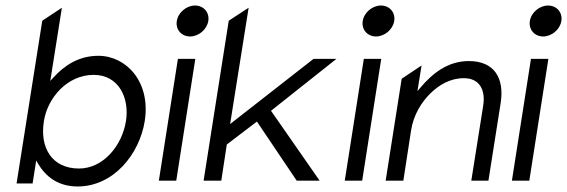

<svg xmlns="http://www.w3.org/2000/svg" viewBox="-20 -664 2053 695"><path d="M98 0 111 -83 118 -71C145 -26 189 11 261 11C391 11 485 -106 504 -226C526 -368 437 -462 336 -462C265 -462 213 -427 173 -383L162 -371L204 -636L133 -589L40 0ZM319 -393C411 -393 449 -308 436 -226C422 -137 354 -54 266 -54C169 -54 123 -128 139 -226C152 -309 223 -393 319 -393Z M668 -532C699 -532 729 -557 734 -588C739 -619 717 -644 686 -644C655 -644 625 -619 620 -588C615 -557 637 -532 668 -532ZM618 -10 687 -451H624L555 -10Z M781 -10 801 -141 910 -224 1054 -10H1137L961 -263L1198 -451H1115L813 -215L880 -636L808 -589L717 -10Z M1341 -532C1372 -532 1402 -557 1407 -588C1412 -619 1390 -644 1359 -644C1328 -644 1298 -619 1293 -588C1288 -557 1310 -532 1341 -532ZM1291 -10 1360 -451H1297L1228 -10Z M1440 -10 1468 -192C1477 -249 1506 -295 1539 -327C1569 -356 1609 -381 1659 -381C1717 -381 1738 -337 1729 -281L1686 -10H1748L1792 -289C1807 -382 1769 -443 1677 -443C1601 -443 1545 -398 1502 -347L1491 -334L1506 -427L1434 -379L1376 -10Z M1946 -532C1977 -532 2007 -557 2012 -588C2017 -619 1995 -644 1964 -644C1933 -644 1903 -619 1898 -588C1893 -557 1915 -532 1946 -532ZM1896 -10 1965 -451H1902L1833 -10Z"/></svg>

Font: Charger Pro
Style: LitObl
Weight: 300
Designer: Jasper
Foundry: Cannot Into Space Fonts
Version: Version 1.09